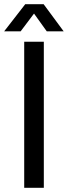

<svg xmlns="http://www.w3.org/2000/svg" viewBox="-26 -900 325 920"><path d="M90 0V-700H184V0ZM-6 -750 95 -880H183L279 -750H198L137 -835L73 -750Z"/></svg>

Font: Hedvig Letters Sans
Style: Regular
Weight: 400
Designer: Alexander Örn & Tor Weibull
Foundry: Kanon Foundry
Version: Version 1.000; ttfautohint (v1.8.4.7-5d5b)